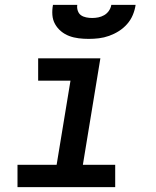

<svg xmlns="http://www.w3.org/2000/svg" viewBox="-20 -770 640 790"><path d="M52 0V-92H213L270 -438H137V-530H393L321 -92H454V0ZM345 -610Q324 -610 303.5 -612.5Q283 -615 264.5 -622Q246 -629 231 -641.5Q216 -654 206.5 -671Q197 -688 195.5 -708.5Q194 -729 198 -750H298Q296 -738 300 -726Q304 -714 313 -707.5Q322 -701 334.5 -698.5Q347 -696 359 -696Q372 -696 384.5 -698.5Q397 -701 408.5 -707.5Q420 -714 428 -725.5Q436 -737 438 -750H538Q535 -729 526.5 -708.5Q518 -688 503 -671Q488 -654 469 -642Q450 -630 429 -622.5Q408 -615 387 -612.5Q366 -610 345 -610Z"/></svg>

Font: Iosevka Slab SmBdExObl
Style: Regular
Weight: 600
Width: 7
Italic angle: -9°
Monospace: yes
Designer: Belleve Invis
Foundry: Belleve Invis
Version: Version 11.1.0; ttfautohint (v1.8.3)